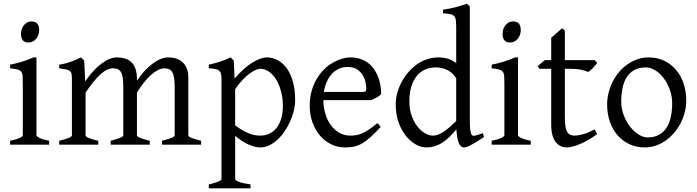

<svg xmlns="http://www.w3.org/2000/svg" viewBox="-20 -777 3744 1031"><path d="M34.2 0V-21Q67.4 -27.8 85 -35.9Q102.5 -43.9 102.5 -50.8V-327.1Q102.5 -352.1 101.6 -367.4Q100.6 -382.8 94.2 -391.4Q87.9 -399.9 74 -403.8Q60.1 -407.7 34.2 -410.2V-429.7Q49.3 -432.6 66.2 -436.8Q83 -440.9 99.6 -446Q116.2 -451.2 131.3 -457Q146.5 -462.9 159.2 -468.8H175.8V-50.8Q175.8 -44.9 192.1 -36.4Q208.5 -27.8 244.1 -21V0ZM190.4 -615.7Q190.4 -602.1 186 -589.8Q181.6 -577.6 174.1 -568.6Q166.5 -559.6 156.2 -554.2Q146 -548.8 133.8 -548.8Q111.8 -548.8 102.3 -561Q92.8 -573.2 92.8 -595.7Q92.8 -609.4 97.2 -621.6Q101.6 -633.8 109.4 -642.8Q117.2 -651.9 127.2 -657Q137.2 -662.1 148.9 -662.1Q190.4 -662.1 190.4 -615.7Z M850.1 0V-21Q885.3 -30.3 901.6 -37.1Q918 -43.9 918 -50.8V-309.1Q918 -338.9 914.8 -358.6Q911.6 -378.4 905 -389.6Q898.4 -400.9 887.9 -405.5Q877.4 -410.2 862.8 -410.2Q846.7 -410.2 828.6 -401.1Q810.5 -392.1 791.5 -375.2Q772.5 -358.4 753.2 -334.2Q733.9 -310.1 715.3 -279.8V-50.8Q715.3 -43.9 730.5 -37.4Q745.6 -30.8 784.2 -21V0H574.2V-21Q609.4 -30.3 625.7 -37.1Q642.1 -43.9 642.1 -50.8V-309.1Q642.1 -338.9 639.2 -358.6Q636.2 -378.4 629.6 -389.6Q623 -400.9 612.5 -405.5Q602.1 -410.2 586.9 -410.2Q553.7 -410.2 517.3 -376Q481 -341.8 439.5 -279.8V-50.8Q439.5 -43.5 457.8 -35.6Q476.1 -27.8 507.8 -21V0H297.9V-21Q330.1 -29.3 348.1 -35.9Q366.2 -42.5 366.2 -50.8V-347.2Q366.2 -366.7 364.5 -377.9Q362.8 -389.2 355.7 -395.3Q348.6 -401.4 335 -404.3Q321.3 -407.2 297.9 -410.2V-429.7Q316.4 -432.6 332 -436.8Q347.7 -440.9 361.8 -445.8Q376 -450.7 388.9 -456.5Q401.9 -462.4 415 -468.8L432.1 -451.7L437.5 -339.8Q459.5 -372.1 481.9 -396.2Q504.4 -420.4 526.4 -436.5Q548.3 -452.6 568.8 -460.7Q589.4 -468.8 606.9 -468.8Q630.4 -468.8 650.1 -463.1Q669.9 -457.5 684.3 -444.1Q698.7 -430.7 707 -408.7Q715.3 -386.7 715.3 -354V-343.8Q735.8 -374.5 757.8 -397.7Q779.8 -420.9 801.5 -436.8Q823.2 -452.6 844 -460.7Q864.7 -468.8 882.8 -468.8Q906.2 -468.8 926 -462.4Q945.8 -456.1 960.2 -442.9Q974.6 -429.7 982.9 -409.4Q991.2 -389.2 991.2 -361.8V-50.8Q991.2 -43.9 1006.3 -37.4Q1021.5 -30.8 1060.1 -21V0Z M1499 -208Q1499 -250.5 1489 -287.1Q1479 -323.7 1462.4 -350.6Q1445.8 -377.4 1423.8 -392.6Q1401.9 -407.7 1378.4 -407.7Q1369.6 -407.7 1355.5 -402.3Q1341.3 -397 1323.2 -384.3Q1305.2 -371.6 1284.7 -350.3Q1264.2 -329.1 1242.7 -297.9V-104Q1264.6 -87.4 1283.4 -76.7Q1302.2 -65.9 1318.6 -59.8Q1335 -53.7 1349.6 -51.3Q1364.3 -48.8 1377.4 -48.8Q1403.8 -48.8 1426 -59.1Q1448.2 -69.3 1464.4 -89.4Q1480.5 -109.4 1489.7 -139.2Q1499 -168.9 1499 -208ZM1564.9 -240.2Q1564.9 -211.9 1557.6 -182.1Q1550.3 -152.3 1537.6 -124Q1524.9 -95.7 1507.3 -70.3Q1489.7 -44.9 1469 -26.1Q1448.2 -7.3 1425.3 3.7Q1402.3 14.6 1378.4 14.6Q1349.6 14.6 1313.5 -1.5Q1277.3 -17.6 1242.7 -47.9V183.1Q1242.7 190.9 1261 198.7Q1279.3 206.5 1325.2 213.4V234.4H1101.1V213.4Q1133.3 205.6 1151.4 198.5Q1169.4 191.4 1169.4 183.1V-347.2Q1169.4 -365.2 1167.5 -377Q1165.5 -388.7 1158.4 -395.8Q1151.4 -402.8 1137.9 -406Q1124.5 -409.2 1101.1 -410.2V-429.7Q1117.7 -433.1 1132.8 -437.3Q1147.9 -441.4 1162.1 -446Q1176.3 -450.7 1190.2 -456.3Q1204.1 -461.9 1218.3 -468.8L1235.4 -451.7L1239.7 -355Q1264.2 -384.3 1288.8 -405.8Q1313.5 -427.2 1335.9 -441.2Q1358.4 -455.1 1377.7 -461.9Q1397 -468.8 1411.1 -468.8Q1444.3 -468.8 1472.7 -453.1Q1501 -437.5 1521.5 -408Q1542 -378.4 1553.5 -335.9Q1564.9 -293.5 1564.9 -240.2Z M1846.2 -417.5Q1820.8 -417.5 1799.6 -407.7Q1778.3 -397.9 1762 -380.1Q1745.6 -362.3 1734.6 -337.6Q1723.6 -313 1719.2 -283.2H1928.2Q1939.5 -283.2 1943.1 -286.9Q1946.8 -290.5 1946.8 -300.8Q1946.8 -314 1943.1 -333.7Q1939.5 -353.5 1928.5 -372.3Q1917.5 -391.1 1897.7 -404.3Q1877.9 -417.5 1846.2 -417.5ZM2026.9 -272Q2018.1 -262.2 2003.4 -253.9Q1988.8 -245.6 1973.1 -239.3H1716.3Q1716.8 -201.2 1726.8 -166.7Q1736.8 -132.3 1755.6 -106.2Q1774.4 -80.1 1801 -64.5Q1827.6 -48.8 1860.8 -48.8Q1876 -48.8 1890.4 -50.8Q1904.8 -52.7 1921.4 -59.6Q1938 -66.4 1958.3 -79.6Q1978.5 -92.8 2005.9 -115.2Q2012.2 -111.8 2016.8 -105.5Q2021.5 -99.1 2023.9 -95.2Q1991.2 -59.6 1966.6 -37.8Q1941.9 -16.1 1920.2 -4.4Q1898.4 7.3 1877.2 11Q1856 14.6 1831.1 14.6Q1793.5 14.6 1759.5 -1.5Q1725.6 -17.6 1699.7 -47.1Q1673.8 -76.7 1658.4 -118.4Q1643.1 -160.2 1643.1 -211.9Q1643.1 -244.6 1650.4 -276.4Q1657.7 -308.1 1671.6 -336.4Q1685.5 -364.7 1705.6 -388.7Q1725.6 -412.6 1751 -430.2Q1761.7 -437.5 1775.1 -444.6Q1788.6 -451.7 1803.2 -457Q1817.9 -462.4 1832.3 -465.6Q1846.7 -468.8 1859.9 -468.8Q1891.6 -468.8 1916.5 -460Q1941.4 -451.2 1960 -436.3Q1978.5 -421.4 1991.2 -401.6Q2003.9 -381.8 2012 -359.9Q2020 -337.9 2023.4 -315.2Q2026.9 -292.5 2026.9 -272Z M2579.1 -41Q2556.6 -25.9 2539.3 -15.4Q2522 -4.9 2509 1.7Q2496.1 8.3 2486.8 11.5Q2477.5 14.6 2470.7 14.6Q2454.6 14.6 2444.3 -7.3Q2434.1 -29.3 2430.7 -82.5Q2412.1 -60.1 2393.8 -42Q2375.5 -23.9 2356.2 -11.5Q2336.9 1 2315.4 7.8Q2293.9 14.6 2269 14.6Q2241.7 14.6 2212.9 -1.2Q2184.1 -17.1 2159.9 -46.9Q2135.7 -76.7 2120.4 -119.6Q2105 -162.6 2105 -216.8Q2105 -244.6 2112.5 -274.4Q2120.1 -304.2 2134.3 -332Q2148.4 -359.9 2168.9 -384.8Q2189.5 -409.7 2214.8 -428.5Q2240.2 -447.3 2270.5 -458Q2300.8 -468.8 2335 -468.8Q2357.9 -468.8 2380.6 -463.1Q2403.3 -457.5 2429.7 -438V-622.1Q2429.7 -648.9 2428.2 -664.8Q2426.8 -680.7 2419.9 -689.2Q2413.1 -697.8 2398.9 -700.9Q2384.8 -704.1 2358.9 -706.1V-725.1Q2398.9 -730.5 2430.7 -739.5Q2462.4 -748.5 2487.8 -756.8L2502.9 -742.2V-124Q2502.9 -106.9 2503.7 -94.7Q2504.4 -82.5 2505.9 -74.2Q2507.3 -65.9 2509.3 -60.5Q2511.2 -55.2 2514.2 -51.8Q2518.6 -46.4 2531 -48.6Q2543.5 -50.8 2572.8 -62ZM2429.7 -127.4V-356.4Q2413.6 -384.3 2384.3 -399.7Q2355 -415 2319.8 -415Q2288.6 -415 2262.7 -403.6Q2236.8 -392.1 2218 -369.1Q2199.2 -346.2 2188.7 -312Q2178.2 -277.8 2178.2 -231.9Q2178.2 -190.4 2190.2 -156.5Q2202.1 -122.6 2220.7 -98.6Q2239.3 -74.7 2261.5 -61.8Q2283.7 -48.8 2303.7 -48.8Q2320.3 -48.8 2336.4 -55.7Q2352.5 -62.5 2368.2 -73.5Q2383.8 -84.5 2399.2 -98.6Q2414.6 -112.8 2429.7 -127.4Z M2620.1 0V-21Q2653.3 -27.8 2670.9 -35.9Q2688.5 -43.9 2688.5 -50.8V-327.1Q2688.5 -352.1 2687.5 -367.4Q2686.5 -382.8 2680.2 -391.4Q2673.8 -399.9 2659.9 -403.8Q2646 -407.7 2620.1 -410.2V-429.7Q2635.3 -432.6 2652.1 -436.8Q2668.9 -440.9 2685.5 -446Q2702.1 -451.2 2717.3 -457Q2732.4 -462.9 2745.1 -468.8H2761.7V-50.8Q2761.7 -44.9 2778.1 -36.4Q2794.4 -27.8 2830.1 -21V0ZM2776.4 -615.7Q2776.4 -602.1 2772 -589.8Q2767.6 -577.6 2760 -568.6Q2752.4 -559.6 2742.2 -554.2Q2731.9 -548.8 2719.7 -548.8Q2697.8 -548.8 2688.2 -561Q2678.7 -573.2 2678.7 -595.7Q2678.7 -609.4 2683.1 -621.6Q2687.5 -633.8 2695.3 -642.8Q2703.1 -651.9 2713.1 -657Q2723.1 -662.1 2734.9 -662.1Q2776.4 -662.1 2776.4 -615.7Z M3187 -57.1Q3163.1 -39.6 3139.6 -26.1Q3116.2 -12.7 3095 -3.7Q3073.7 5.4 3055.7 10Q3037.6 14.6 3024.9 14.6Q3007.8 14.6 2992.4 8.3Q2977.1 2 2965.3 -12.5Q2953.6 -26.9 2946.8 -50.3Q2939.9 -73.7 2939.9 -107.9V-407.7H2877L2866.7 -421.4L2904.8 -454.1H2939.9V-574.2L2998 -625L3013.2 -612.8V-454.1H3172.9L3187 -439.9Q3182.6 -433.1 3176 -425.3Q3169.4 -417.5 3162.6 -410.6Q3155.8 -403.8 3149.2 -398.2Q3142.6 -392.6 3137.7 -390.6Q3126 -396.5 3102.1 -402.1Q3078.1 -407.7 3038.6 -407.7H3013.2V-149.9Q3013.2 -120.6 3015.9 -101.1Q3018.6 -81.5 3024.9 -70.1Q3031.2 -58.6 3041.3 -53.7Q3051.3 -48.8 3065.9 -48.8Q3083 -48.8 3108.9 -55.7Q3134.8 -62.5 3172.9 -82Z M3589.4 -222.2Q3589.4 -260.7 3576.7 -295.7Q3564 -330.6 3543.9 -357.2Q3523.9 -383.8 3498.5 -399.4Q3473.1 -415 3448.2 -415Q3411.1 -415 3385.7 -400.9Q3360.4 -386.7 3345 -362.1Q3329.6 -337.4 3322.8 -303.7Q3315.9 -270 3315.9 -231Q3315.9 -192.4 3329.6 -157.5Q3343.3 -122.6 3364 -96.2Q3384.8 -69.8 3409.7 -54.4Q3434.6 -39.1 3457 -39.1Q3491.7 -39.1 3516.6 -52Q3541.5 -64.9 3557.6 -88.9Q3573.7 -112.8 3581.5 -146.5Q3589.4 -180.2 3589.4 -222.2ZM3665 -236.8Q3665 -204.1 3656.7 -172.9Q3648.4 -141.6 3633.8 -113.8Q3619.1 -85.9 3598.6 -62.3Q3578.1 -38.6 3553.5 -21.5Q3528.8 -4.4 3501 5.1Q3473.1 14.6 3443.4 14.6Q3397 14.6 3359.6 -2.9Q3322.3 -20.5 3295.7 -51.3Q3269 -82 3254.6 -124.5Q3240.2 -167 3240.2 -216.8Q3240.2 -249 3248.3 -280.3Q3256.3 -311.5 3270.8 -339.6Q3285.2 -367.7 3305.4 -391.4Q3325.7 -415 3350.3 -432.1Q3375 -449.2 3403.6 -459Q3432.1 -468.8 3462.4 -468.8Q3508.3 -468.8 3545.7 -451.2Q3583 -433.6 3609.6 -402.6Q3636.2 -371.6 3650.6 -329.1Q3665 -286.6 3665 -236.8Z"/></svg>

Font: Gentium Plus
Style: Regular
Weight: 400
Designer: J. Victor Gaultney, Annie Olsen, Iska Routamaa
Foundry: SIL International
Version: Version 1.510